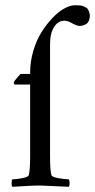

<svg xmlns="http://www.w3.org/2000/svg" viewBox="-20 -717 366 740"><path d="M27.8 2.9Q24.4 -1 24.7 -11.5Q24.9 -22 27.8 -25.9Q42.5 -25.9 65.7 -30.3Q88.9 -34.7 90.8 -42Q96.2 -59.6 96.2 -116.2V-391.1H38.1Q33.2 -391.1 33.2 -399.9Q33.2 -402.3 44.4 -415.5Q55.7 -428.7 59.1 -432.1H96.2V-438Q96.2 -479.5 108.2 -520.3Q120.1 -561 139.4 -592Q158.7 -623 181.6 -647.2Q204.6 -671.4 227.5 -684.1Q250.5 -696.8 269 -696.8Q290 -696.8 296.9 -694.8Q303.7 -692.9 315.9 -685.1Q319.3 -681.6 322.8 -672.9Q326.2 -664.1 326.2 -657.2Q326.2 -644.5 322 -636Q317.9 -627.4 310.8 -623.5Q303.7 -619.6 298.1 -618.4Q292.5 -617.2 286.1 -617.2Q275.9 -617.2 256.8 -627.9Q241.2 -637.2 228 -637.2Q203.6 -637.2 188 -612.3Q172.4 -587.4 172.9 -543V-116.2Q172.9 -59.6 178.2 -42Q180.2 -34.7 205.1 -30.3Q230 -25.9 245.1 -25.9Q248 -22 248.3 -11.5Q248.5 -1 245.1 2.9Q142.6 -2 133.8 -2Q116.2 -2 100.1 -1.2Q84 -0.5 63 1Q42 2.4 27.8 2.9Z"/></svg>

Font: Crimson
Style: Roman
Weight: 400
Version: Version 0.8